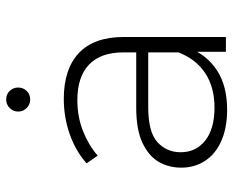

<svg xmlns="http://www.w3.org/2000/svg" viewBox="-87 -666 757 623"><g transform="rotate(-90 291.5 -354.5)"><path d="M435 0V-119L433 -137V-333Q433 -406 393.5 -444Q354 -482 278 -482Q224 -482 177.5 -463.5Q131 -445 98 -416L73 -452Q112 -487 167 -506.5Q222 -526 282 -526Q379 -526 431 -477Q483 -428 483 -331V0ZM247 4Q189 4 146.5 -14.5Q104 -33 81.5 -67Q59 -101 59 -145Q59 -185 77.5 -217.5Q96 -250 139 -270.5Q182 -291 254 -291H446V-252H255Q174 -252 141.5 -222Q109 -192 109 -147Q109 -97 147 -67Q185 -37 254 -37Q320 -37 365.5 -67Q411 -97 433 -154L447 -120Q426 -63 375.5 -29.5Q325 4 247 4ZM280 -635Q264 -635 252.5 -646.5Q241 -658 241 -674Q241 -690 252.5 -701.5Q264 -713 280 -713Q297 -713 308 -701.5Q319 -690 319 -674Q319 -658 308 -646.5Q297 -635 280 -635Z"/></g></svg>

Font: Montserrat Thin Light
Style: Regular
Weight: 300
Version: Version 9.000